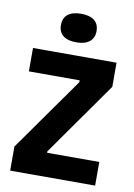

<svg xmlns="http://www.w3.org/2000/svg" viewBox="-81 -755 566 808"><g transform="rotate(10 202.0 -351.0)"><path d="M20 0V-103L242 -417V-425H25V-525H382V-422L160 -107V-101H383V0ZM200 -580Q163 -580 143.5 -595.5Q124 -611 124 -641Q124 -671 143.5 -686.5Q163 -702 200 -702Q237 -702 256.5 -686.5Q276 -671 276 -641Q276 -612 256.5 -596Q237 -580 200 -580Z"/></g></svg>

Font: Bricolage Grotesque 72pt SemiCondensed SemiBold
Style: Regular
Weight: 600
Width: 4
Designer: Mathieu Triay
Foundry: Atelier Triay
Version: Version 1.001;gftools[0.9.33.dev8+g029e19f]